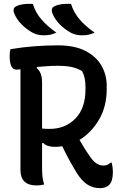

<svg xmlns="http://www.w3.org/2000/svg" viewBox="-20 -955 640 995"><path d="M150 -935Q164 -890 194 -855Q224 -820 272 -786Q255 -778 240 -775Q225 -772 208 -772Q191 -772 177.5 -775Q164 -778 150 -785Q117 -803 91.5 -829Q66 -855 54 -885Q43 -913 65 -923Q82 -931 102.5 -933.5Q123 -936 150 -935ZM348 -935Q362 -890 392 -855Q422 -820 470 -786Q453 -778 438 -775Q423 -772 406 -772Q389 -772 375.5 -775Q362 -778 348 -785Q315 -803 289.5 -829Q264 -855 252 -885Q241 -913 263 -923Q280 -931 300.5 -933.5Q321 -936 348 -935ZM209 1Q192 6 169 6Q86 6 86 -75V-596Q72 -594 66 -594Q30 -594 30 -664Q30 -685 34 -700Q99 -711 161 -715.5Q223 -720 279 -720Q367 -720 423 -691Q479 -662 506 -614.5Q533 -567 533 -511V-494Q533 -402 492.5 -334Q452 -266 392 -230Q404 -209 417 -188Q430 -167 445 -146Q462 -120 479.5 -108.5Q497 -97 516 -97Q528 -97 536.5 -101Q545 -105 553 -112H559Q565 -87 565 -64Q565 -16 546 3Q529 20 498 20Q463 20 434 2Q405 -16 379 -57Q357 -93 338 -127.5Q319 -162 303 -197Q283 -194 264 -194Q223 -194 204 -214L198 -213V-89Q198 -61 200 -40.5Q202 -20 209 1ZM198 -527V-289Q212 -287 237 -287Q318 -287 370.5 -340.5Q423 -394 423 -491V-505Q423 -531 418.5 -551Q414 -571 405 -587Q379 -602 350 -608Q321 -614 280 -614Q250 -614 223 -612Q196 -610 172 -608L170 -602Q198 -581 198 -527Z"/></svg>

Font: Recursive Mn Csl St Med
Style: Regular
Weight: 500
Monospace: yes
Version: Version 1.079;hotconv 1.0.112;makeotfexe 2.5.65598; ttfautoh